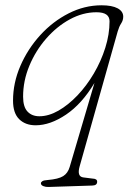

<svg xmlns="http://www.w3.org/2000/svg" viewBox="-20 -478 537 744"><path d="M168 246.5Q157 247 147.8 243.2Q138.5 239.5 138.5 232Q138.5 228 144 224.2Q149.5 220.5 165 219.5Q206.5 216 224.8 204.5Q243 193 250 169L346 -156.5Q297.5 -75.5 236 -34Q174.5 7.5 118 7.5Q78.5 7.5 54.5 -16Q30.5 -39.5 30.5 -88Q30.5 -157 59 -222.8Q87.5 -288.5 136 -341.8Q184.5 -395 246 -426.2Q307.5 -457.5 373.5 -457.5Q414 -457.5 435.8 -445.8Q457.5 -434 457.5 -413.5Q457.5 -399.5 449.5 -387.2Q441.5 -375 436 -356L288.5 167Q277.5 206.5 303 209.5L338.5 214Q356.5 214.5 356.5 226Q356.5 240.5 338 241ZM69.5 -103.5Q69.5 -64 86.5 -45.8Q103.5 -27.5 132.5 -27.5Q168.5 -27.5 206.5 -49.2Q244.5 -71 280 -108.2Q315.5 -145.5 343.5 -193Q371.5 -240.5 388 -292.8Q404.5 -345 404.5 -395.5Q404.5 -430.5 354 -430.5Q301 -430.5 250.5 -403Q200 -375.5 159 -328.5Q118 -281.5 93.8 -223.2Q69.5 -165 69.5 -103.5Z"/></svg>

Font: Fraunces 9pt SuperSoft Thin
Style: Italic
Weight: 100
Italic angle: -16°
Version: Version 1.000;[0bf87f6ff]